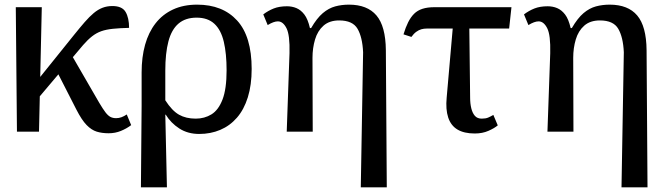

<svg xmlns="http://www.w3.org/2000/svg" viewBox="-20 -567 2877 827"><path d="M120 -115 123 -198 300 -418Q325 -449 345 -472Q365 -495 383.5 -510.5Q402 -526 421.5 -533.5Q441 -541 464 -541Q506 -541 521 -515.5Q536 -490 536 -447Q496 -446 466.5 -443Q437 -440 416 -432.5Q395 -425 376.5 -410.5Q358 -396 338 -373ZM53 0 48 -536H160L148 0ZM448 7Q419 7 396.5 0Q374 -7 353 -28.5Q332 -50 309 -95L214 -281L278 -348L407 -125Q423 -98 434 -83.5Q445 -69 455.5 -63.5Q466 -58 480 -58Q492 -58 503 -62Q514 -66 526 -74L545 -28Q525 -13 500.5 -3Q476 7 448 7Z M587 240 590 -112V-255Q590 -321 605 -374.5Q620 -428 650 -466.5Q680 -505 725 -526Q770 -547 829 -547Q939 -547 1001.5 -478.5Q1064 -410 1064 -270Q1064 -201 1047.5 -148Q1031 -95 1000.5 -60Q970 -25 928.5 -7.5Q887 10 838 10Q789 10 752.5 -13.5Q716 -37 694 -73H692L699 240ZM823 -56Q861 -56 891 -74.5Q921 -93 938.5 -138.5Q956 -184 956 -264Q956 -336 944 -387Q932 -438 903.5 -464.5Q875 -491 827 -491Q779 -491 749 -465.5Q719 -440 705.5 -389Q692 -338 692 -263V-135Q721 -90 751 -73Q781 -56 823 -56Z M1534 240 1544 -342Q1541 -407 1520 -443Q1499 -479 1441 -479Q1399 -479 1373.5 -456.5Q1348 -434 1337 -397Q1326 -360 1326 -318L1327 0H1215L1227 -338Q1229 -416 1214 -445.5Q1199 -475 1177 -475Q1168 -475 1157 -471Q1146 -467 1133 -459L1114 -505Q1135 -521 1159 -530.5Q1183 -540 1216 -540Q1238 -540 1257 -532Q1276 -524 1291 -504.5Q1306 -485 1315 -446H1320Q1345 -489 1370.5 -510.5Q1396 -532 1424 -539.5Q1452 -547 1483 -547Q1562 -547 1601.5 -500.5Q1641 -454 1642 -351L1646 240Z M1752 -408 1718 -419Q1727 -449 1738 -471Q1749 -493 1763.5 -507.5Q1778 -522 1799.5 -529Q1821 -536 1851 -536H2183L2173 -444H1818Q1806 -444 1795 -441Q1784 -438 1773 -430Q1762 -422 1752 -408ZM2025 8Q1979 8 1950.5 -9Q1922 -26 1910.5 -61Q1899 -96 1904 -147L1934 -490H2001L2005 -146Q2005 -121 2010 -100.5Q2015 -80 2025.5 -68Q2036 -56 2055 -56Q2072 -56 2082.5 -60.5Q2093 -65 2105 -72L2124 -27Q2110 -15 2084 -3.5Q2058 8 2025 8Z M2657 240 2667 -342Q2664 -407 2643 -443Q2622 -479 2564 -479Q2522 -479 2496.5 -456.5Q2471 -434 2460 -397Q2449 -360 2449 -318L2450 0H2338L2350 -338Q2352 -416 2337 -445.5Q2322 -475 2300 -475Q2291 -475 2280 -471Q2269 -467 2256 -459L2237 -505Q2258 -521 2282 -530.5Q2306 -540 2339 -540Q2361 -540 2380 -532Q2399 -524 2414 -504.5Q2429 -485 2438 -446H2443Q2468 -489 2493.5 -510.5Q2519 -532 2547 -539.5Q2575 -547 2606 -547Q2685 -547 2724.5 -500.5Q2764 -454 2765 -351L2769 240Z"/></svg>

Font: ET Text
Style: Regular
Weight: 470
Designer: Monotype Design Team
Foundry: Monotype Imaging Inc.
Version: Version 2.009